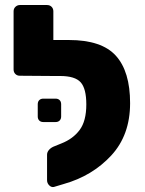

<svg xmlns="http://www.w3.org/2000/svg" viewBox="-20 -730 576 763"><path d="M497 -320Q497 -193 422 -112Q347 -31 234 1L194 13Q184 15 175.5 6.5Q167 -2 167 -14V-115Q167 -125 174 -133.5Q181 -142 192 -147L224 -160Q270 -178 296.5 -213.5Q323 -249 323 -315Q323 -378 300.5 -403Q278 -428 219 -428H196H193L59 -429Q48 -429 41 -436Q34 -443 34 -454V-685Q34 -696 41.5 -703Q49 -710 59 -710H167Q178 -710 185 -703Q192 -696 192 -685V-571H234H254Q384 -571 440.5 -508.5Q497 -446 497 -320ZM201 -245H152Q142 -245 136 -251Q130 -257 130 -267V-316Q130 -326 136 -332Q142 -338 152 -338H201Q211 -338 217 -332Q223 -326 223 -316V-267Q223 -257 217 -251Q211 -245 201 -245Z"/></svg>

Font: Rubik
Style: Regular
Weight: 700
Designer: Hubert & Fischer
Foundry: Hubert & Fischer
Version: Version 1.100